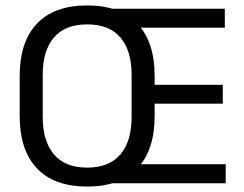

<svg xmlns="http://www.w3.org/2000/svg" viewBox="-20 -671 895 703"><path d="M299.1 12.1Q178.1 12.1 115.1 -54.7Q52.1 -121.6 52.1 -245.8V-393.5Q52.1 -517.4 115.1 -584.3Q178.1 -651.1 299.1 -651.1Q420.1 -651.1 483.1 -584.3Q546.2 -517.4 546.2 -393.5V-245.8Q546.2 -121.6 483.1 -54.7Q420.1 12.1 299.1 12.1ZM299.1 -57.3Q379.9 -57.3 420.9 -105.7Q461.9 -154.2 461.9 -242.7V-396.8Q461.9 -485.7 420.9 -533.7Q379.9 -581.7 299.1 -581.7Q218.4 -581.7 177.4 -533.7Q136.4 -485.7 136.4 -396.8V-242.7Q136.4 -154.2 177.4 -105.7Q218.4 -57.3 299.1 -57.3ZM378.2 0V-69.7H806.4V0ZM473.1 -291.5V-360.4H795.7V-291.5ZM377.6 -569.7V-639H803.1V-569.7Z"/></svg>

Font: Anek Odia Medium
Style: Regular
Weight: 500
Designer: Yesha Goshar & Mahesh Sahu (Odia), Yesha Goshar (Latin)
Foundry: Ek Type
Version: Version 1.003